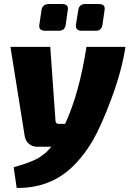

<svg xmlns="http://www.w3.org/2000/svg" viewBox="-20 -730 644 955"><path d="M456 -577H387Q353 -577 358 -609L369 -678Q373 -710 404 -710H471Q506 -710 500 -679L490 -609Q486 -577 456 -577ZM273 -577H205Q170 -577 176 -609L186 -677Q190 -710 224 -710H288Q323 -710 317 -679L307 -608Q303 -577 273 -577ZM410 -497H604Q586 -379 535 -241.5Q484 -104 441 -30Q367 94 275.5 150Q184 206 63 205L48 102Q52 101 71 95Q90 89 95 87.5Q100 86 115.5 80.5Q131 75 137.5 72Q144 69 157.5 63Q171 57 178.5 51Q186 45 197 37.5Q208 30 217 20.5Q226 11 235 0H165Q141 0 124 -14.5Q107 -29 103 -52L32 -497H230L256 -130Q256 -114 272 -114H304Q375 -268 410 -497Z"/></svg>

Font: Exo 2.0 Extra Bold
Style: Italic
Weight: 800
Italic angle: -8°
Designer: Natanael Gama
Version: Version 1.001;PS 001.001;hotconv 1.0.70;makeotf.lib2.5.58329